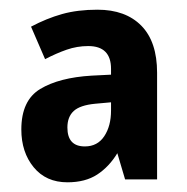

<svg xmlns="http://www.w3.org/2000/svg" viewBox="-20 -742 386 396"><path d="M181 -722Q239 -722 271.5 -689Q304 -656 304 -592V-372H238L222 -426Q205 -398 180.5 -382Q156 -366 119 -366Q75 -366 49.5 -397Q24 -428 24 -475Q24 -535 63 -558.5Q102 -582 169 -586L209 -588V-600Q209 -647 162 -647Q139 -647 117.5 -639.5Q96 -632 73 -620L44 -687Q76 -704 108 -713Q140 -722 181 -722ZM176 -528Q145 -525 132 -513Q119 -501 119 -479Q119 -440 155 -440Q181 -440 195 -461Q209 -482 209 -514V-531Z"/></svg>

Font: Noto Sans Lao Condensed
Style: Bold
Weight: 700
Width: 3
Designer: Monotype Design Team
Foundry: Monotype Imaging Inc.
Version: Version 2.003; ttfautohint (v1.8.4.7-5d5b)